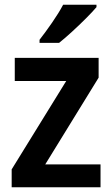

<svg xmlns="http://www.w3.org/2000/svg" viewBox="-20 -786 471 806"><path d="M402 0H29V-75L258 -446H42V-543H394V-460L170 -96H402ZM385 -756Q369 -737 341 -709Q313 -681 282.5 -653Q252 -625 228 -606H146V-619Q171 -651 199 -691.5Q227 -732 245 -766H385Z"/></svg>

Font: Noto Sans Khmer SemiCondensed SemiBold
Style: Regular
Weight: 600
Width: 4
Designer: Danh Hong and the Monotype Design Team
Foundry: Monotype Imaging Inc.
Version: Version 2.004; ttfautohint (v1.8.4.7-5d5b)